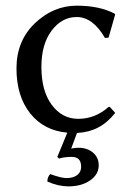

<svg xmlns="http://www.w3.org/2000/svg" viewBox="-20 -459 469 677"><path d="M232.9 94.2Q207 94.2 188 100.1L182.1 94.2L217.3 8.8Q134.8 1.5 86.4 -59.3Q38.1 -120.1 38.1 -217.8Q38.1 -314.9 103 -377Q168 -439 251 -439Q330.1 -439 383.8 -411.1L386.2 -408.2L362.8 -326.2L350.1 -325.2Q307.1 -399.4 250 -398.9Q198.2 -398.9 162.1 -351.1Q126 -303.2 126 -223.1Q126 -138.2 162.6 -89.1Q199.2 -40 255.9 -40Q315.9 -40 362.8 -82H367.2L386.2 -61Q358.9 -26.4 325.9 -9.3Q293 7.8 251.5 9.8L231 64.9Q243.2 62 256.8 62Q287.6 62 307.9 79.1Q328.1 96.2 328.1 124Q328.1 156.2 297.6 177.2Q267.1 198.2 221.2 198.2Q186 198.2 147 181.2Q147 165 157.2 154.8Q195.3 168.9 214.8 168.9Q237.8 168.9 252 158.4Q266.1 147.9 266.1 128.9Q266.1 94.2 232.9 94.2Z"/></svg>

Font: Biolilbert
Style: Regular
Weight: 400
Designer: Philipp H. Poll
Foundry: Philipp H. Poll
Version: Version 1.1.0